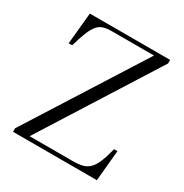

<svg xmlns="http://www.w3.org/2000/svg" viewBox="-167 -855 945 986"><g transform="rotate(30 305.5 -361.5)"><path d="M46 0V-21L477 -701H228Q199 -701 178.5 -695Q158 -689 143.5 -672Q129 -655 115.5 -622.5Q102 -590 87 -537L66 -536L84 -723H560V-702L131 -23H387Q421 -23 444 -29Q467 -35 484 -51.5Q501 -68 514 -99.5Q527 -131 540 -182H560L543 0Z"/></g></svg>

Font: Literata 60pt Light
Style: Regular
Weight: 300
Designer: Latin by Veronika Burian and Jose Scaglione. Greek by Irene Vlachou. Cyrillic by Vera Evstafieva.
Foundry: TypeTogether
Version: Version 3.103;gftools[0.9.29]